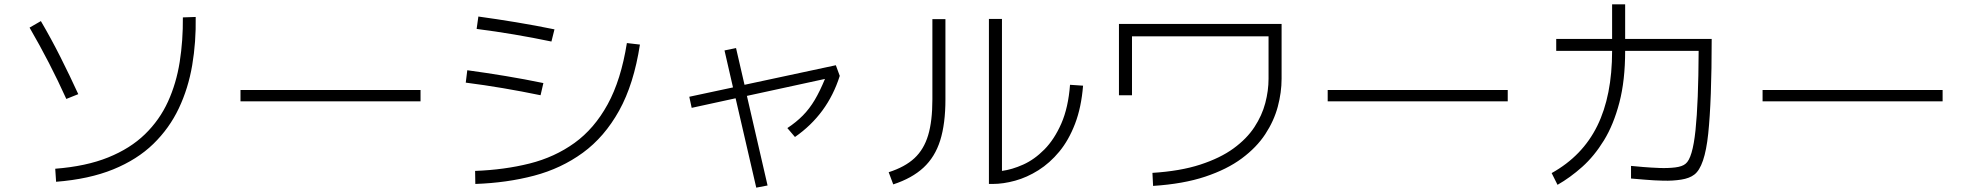

<svg xmlns="http://www.w3.org/2000/svg" viewBox="-20 -820 9040 883"><path d="M238 16 234 -44Q376 -55 477.5 -96Q579 -137 646.5 -202.5Q714 -268 752.5 -352.5Q791 -437 806.5 -535.5Q822 -634 821 -740L880 -742Q882 -627 864 -520.5Q846 -414 802.5 -322Q759 -230 685 -158Q611 -86 500.5 -41Q390 4 238 16ZM340 -387 285 -365Q247 -449 205 -530.5Q163 -612 116 -693L168 -723Q216 -641 258.5 -556.5Q301 -472 340 -387Z M1914 -406V-354H1086V-406Z M2530 -685 2516 -629Q2430 -647 2344 -661.5Q2258 -676 2172 -687L2180 -744Q2267 -732 2354.5 -717.5Q2442 -703 2530 -685ZM2166 26 2165 -34Q2300 -39 2415.5 -68Q2531 -97 2622 -162.5Q2713 -228 2774.5 -340Q2836 -452 2863 -622L2923 -615Q2895 -433 2827.5 -311.5Q2760 -190 2660.5 -117.5Q2561 -45 2436 -12Q2311 21 2166 26ZM2479 -438 2466 -382Q2379 -400 2293.5 -414.5Q2208 -429 2122 -440L2129 -497Q2217 -485 2304.5 -470.5Q2392 -456 2479 -438Z M3510 33 3458 43 3363 -368 3161 -324 3150 -375 3351 -418 3312 -588 3365 -599 3404 -430 3824 -520 3842 -471Q3786 -294 3636 -190L3601 -231Q3642 -258 3672.5 -289Q3703 -320 3727 -360.5Q3751 -401 3774 -457L3415 -379Z M4901 -430 4961 -426Q4953 -326 4924 -250.5Q4895 -175 4851.5 -122.5Q4808 -70 4755.5 -37Q4703 -4 4648.5 11Q4594 26 4545 26H4528V-733H4588V-34Q4634 -40 4685.5 -63Q4737 -86 4783 -132.5Q4829 -179 4861 -252Q4893 -325 4901 -430ZM4088 28 4067 -28Q4142 -52 4185.5 -92.5Q4229 -133 4248.5 -198Q4268 -263 4268 -363V-732H4328V-363Q4328 -251 4304 -174.5Q4280 -98 4227 -49Q4174 0 4088 28Z M5283 35 5280 -25Q5408 -33 5500 -63Q5592 -93 5653 -137.5Q5714 -182 5749 -235.5Q5784 -289 5799 -346Q5814 -403 5814 -458V-653H5186V-382H5126V-710H5874V-458Q5874 -395 5856.5 -329.5Q5839 -264 5799 -203Q5759 -142 5691 -91.5Q5623 -41 5522.5 -7.5Q5422 26 5283 35Z M6914 -406V-354H6086V-406Z M7143 30 7116 -24Q7258 -103 7326 -241.5Q7394 -380 7394 -586H7137V-641H7394V-800H7454V-641H7852Q7852 -357 7836 -205Q7820 -53 7772 -17Q7750 0 7712 6Q7674 12 7630.5 11Q7587 10 7547 6.5Q7507 3 7481 1V-57Q7501 -55 7536.5 -52Q7572 -49 7611.5 -47.5Q7651 -46 7684 -50Q7717 -54 7732 -67Q7764 -92 7777.5 -220.5Q7791 -349 7792 -586H7454Q7454 -450 7427.5 -348.5Q7401 -247 7356.5 -174.5Q7312 -102 7256.5 -52.5Q7201 -3 7143 30Z M8914 -406V-354H8086V-406Z"/></svg>

Font: Murecho Light
Style: Regular
Weight: 300
Designer: Neil Summerour
Foundry: Positype
Version: Version 1.010; ttfautohint (v1.8.3)